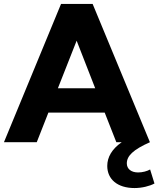

<svg xmlns="http://www.w3.org/2000/svg" viewBox="-29 -720 802 972"><path d="M731 138C715 147 692 153 670 153C635 153 613 135 613 107C613 70 644 38 730 0L440 -700H280L-9 0H157L216 -150H501L560 0H587C537 35 514 76 514 120C514 187 565 232 652 232C690 232 729 222 753 209ZM264 -273 359 -514 453 -273Z"/></svg>

Font: AWKNG-Font
Style: Bold
Weight: 700
Designer: Awakening Church
Foundry: Awakening Church
Version: Version 1.700;PS 001.700;hotconv 1.0.88;makeotf.lib2.5.64775